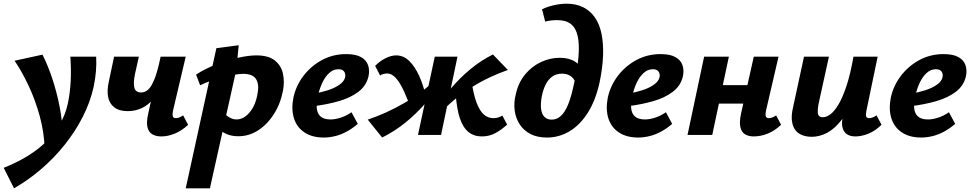

<svg xmlns="http://www.w3.org/2000/svg" viewBox="-67 -731 5261 1040"><path d="M9 289 -47 178Q26 149 85 112.5Q144 76 188 31.5Q232 -13 260.5 -64Q289 -115 301 -173Q313 -231 316 -293.5Q319 -356 314 -424H454Q456 -383 452.5 -342.5Q449 -302 440 -260Q422 -178 381.5 -98.5Q341 -19 283.5 53Q226 125 156 185Q86 245 9 289ZM175 76Q172 -16 148 -103Q124 -190 88 -266.5Q52 -343 12 -402L163 -435Q193 -376 217 -303Q241 -230 256 -153Q271 -76 272 -3Z M625 -129Q578 -129 551.5 -150Q525 -171 518.5 -206.5Q512 -242 522 -287L551 -424H685L664 -329Q654 -280 661 -255Q668 -230 698 -230Q717 -230 734 -244Q751 -258 768.5 -299.5Q786 -341 803 -424H858Q841 -343 817.5 -287Q794 -231 764.5 -196Q735 -161 700 -145Q665 -129 625 -129ZM807 8Q779 8 759 -3Q739 -14 732 -41Q725 -68 736 -116L803 -424H939L870 -131Q866 -112 869 -101.5Q872 -91 886 -91Q893 -91 902 -94Q911 -97 925 -106L952 -55Q918 -23 880 -7.5Q842 8 807 8Z M939 289 1105 -470 1226 -486 1213 -353 1070 289ZM1224 7Q1186 7 1158 -6Q1130 -19 1112 -38.5Q1094 -58 1086 -78L1138 -129Q1156 -106 1175.5 -95Q1195 -84 1214 -84Q1239 -84 1261 -99.5Q1283 -115 1300.5 -144Q1318 -173 1326 -213Q1339 -269 1321.5 -300Q1304 -331 1251 -331Q1232 -331 1203.5 -326.5Q1175 -322 1142 -313.5Q1109 -305 1076 -293.5Q1043 -282 1017 -269L995 -327Q1046 -360 1106.5 -383Q1167 -406 1224 -418.5Q1281 -431 1322 -431Q1387 -431 1421.5 -403.5Q1456 -376 1465.5 -332.5Q1475 -289 1466 -241Q1453 -171 1417.5 -114.5Q1382 -58 1332 -25.5Q1282 7 1224 7Z M1687 14Q1624 14 1582.5 -13.5Q1541 -41 1525.5 -89.5Q1510 -138 1522 -201Q1536 -267 1577 -320.5Q1618 -374 1677.5 -406Q1737 -438 1808 -438Q1860 -438 1889 -421.5Q1918 -405 1927 -377Q1936 -349 1929 -317Q1917 -266 1874 -233.5Q1831 -201 1768 -183Q1705 -165 1633 -156L1628 -223Q1671 -230 1708.5 -242Q1746 -254 1771.5 -272Q1797 -290 1802 -311Q1805 -321 1802.5 -331.5Q1800 -342 1791.5 -349Q1783 -356 1766 -356Q1738 -356 1715.5 -335Q1693 -314 1678 -281Q1663 -248 1654 -209Q1646 -172 1649 -143.5Q1652 -115 1670 -99.5Q1688 -84 1724 -84Q1748 -84 1778 -93.5Q1808 -103 1837 -123L1871 -60Q1842 -35 1810.5 -18Q1779 -1 1747.5 6.5Q1716 14 1687 14Z M2003 14 1925 -83Q1973 -99 2024 -122Q2075 -145 2125.5 -174.5Q2176 -204 2222 -239Q2268 -274 2303 -313L2331 -291Q2287 -228 2237 -171Q2187 -114 2129 -67Q2071 -20 2003 14ZM2162 -133Q2142 -191 2121.5 -236Q2101 -281 2078.5 -307Q2056 -333 2029 -333Q2022 -333 2011 -330.5Q2000 -328 1992 -322L1965 -374Q1990 -400 2021 -415.5Q2052 -431 2079 -431Q2119 -431 2150 -400.5Q2181 -370 2204 -319Q2227 -268 2240 -207ZM2197 0 2288 -424H2411L2322 0ZM2312 -111 2285 -133Q2327 -195 2375 -251.5Q2423 -308 2480 -355.5Q2537 -403 2603 -436L2684 -352Q2635 -335 2584 -311Q2533 -287 2483.5 -255.5Q2434 -224 2390.5 -187.5Q2347 -151 2312 -111ZM2542 8Q2500 8 2470 -16.5Q2440 -41 2423.5 -91.5Q2407 -142 2401 -223L2486 -300Q2497 -220 2514.5 -174.5Q2532 -129 2554.5 -110Q2577 -91 2605 -91Q2611 -91 2619.5 -92Q2628 -93 2637 -96.5Q2646 -100 2654 -105L2680 -56Q2648 -27 2615.5 -9.5Q2583 8 2542 8Z M2896 14Q2844 14 2807.5 -4.5Q2771 -23 2749 -56Q2727 -89 2721 -131.5Q2715 -174 2727 -221Q2741 -284 2777.5 -328Q2814 -372 2863.5 -395Q2913 -418 2965 -418Q3015 -418 3047.5 -397.5Q3080 -377 3089 -343L3048 -290Q3037 -312 3019 -322Q3001 -332 2978 -332Q2946 -332 2924.5 -316.5Q2903 -301 2889 -273.5Q2875 -246 2868 -211Q2860 -168 2864 -139.5Q2868 -111 2883 -97Q2898 -83 2921 -83Q2963 -83 2991.5 -128Q3020 -173 3039 -263Q3061 -357 3066.5 -425Q3072 -493 3062 -536.5Q3052 -580 3025 -601Q2998 -622 2952 -622Q2934 -622 2917.5 -620Q2901 -618 2886 -614L2869 -681Q2901 -696 2936.5 -703.5Q2972 -711 3002 -711Q3054 -711 3092.5 -691.5Q3131 -672 3156 -635.5Q3181 -599 3191.5 -546.5Q3202 -494 3199.5 -428.5Q3197 -363 3181 -286Q3160 -189 3118 -122Q3076 -55 3019 -20.5Q2962 14 2896 14Z M3390 14Q3327 14 3285.5 -13.5Q3244 -41 3228.5 -89.5Q3213 -138 3225 -201Q3239 -267 3280 -320.5Q3321 -374 3380.5 -406Q3440 -438 3511 -438Q3563 -438 3592 -421.5Q3621 -405 3630 -377Q3639 -349 3632 -317Q3620 -266 3577 -233.5Q3534 -201 3471 -183Q3408 -165 3336 -156L3331 -223Q3374 -230 3411.5 -242Q3449 -254 3474.5 -272Q3500 -290 3505 -311Q3508 -321 3505.5 -331.5Q3503 -342 3494.5 -349Q3486 -356 3469 -356Q3441 -356 3418.5 -335Q3396 -314 3381 -281Q3366 -248 3357 -209Q3349 -172 3352 -143.5Q3355 -115 3373 -99.5Q3391 -84 3427 -84Q3451 -84 3481 -93.5Q3511 -103 3540 -123L3574 -60Q3545 -35 3513.5 -18Q3482 -1 3450.5 6.5Q3419 14 3390 14Z M4015 8Q3989 8 3969.5 -3Q3950 -14 3943.5 -41.5Q3937 -69 3947 -116L4016 -424H4150L4082 -131Q4078 -112 4081 -101.5Q4084 -91 4098 -91Q4105 -91 4114.5 -94Q4124 -97 4137 -106L4164 -55Q4130 -23 4092 -7.5Q4054 8 4015 8ZM3657 0 3747 -424H3881L3791 0ZM3758 -170 3779 -270H4046L4024 -170Z M4330 10Q4304 10 4281 2Q4258 -6 4243 -24Q4228 -42 4223 -73Q4218 -104 4229 -151L4288 -424H4423L4369 -178Q4361 -142 4363 -119Q4365 -96 4391 -96Q4409 -96 4430.5 -111.5Q4452 -127 4474.5 -164.5Q4497 -202 4518 -265Q4539 -328 4556 -424H4619Q4595 -299 4562.5 -215Q4530 -131 4492 -82Q4454 -33 4413 -11.5Q4372 10 4330 10ZM4566 8Q4540 8 4522 -3Q4504 -14 4497 -38.5Q4490 -63 4499 -103L4565 -424H4687L4626 -131Q4622 -111 4624.5 -101Q4627 -91 4641 -91Q4649 -91 4658 -94Q4667 -97 4681 -106L4708 -55Q4674 -22 4637 -7Q4600 8 4566 8Z M4923 14Q4860 14 4818.5 -13.5Q4777 -41 4761.5 -89.5Q4746 -138 4758 -201Q4772 -267 4813 -320.5Q4854 -374 4913.5 -406Q4973 -438 5044 -438Q5096 -438 5125 -421.5Q5154 -405 5163 -377Q5172 -349 5165 -317Q5153 -266 5110 -233.5Q5067 -201 5004 -183Q4941 -165 4869 -156L4864 -223Q4907 -230 4944.5 -242Q4982 -254 5007.5 -272Q5033 -290 5038 -311Q5041 -321 5038.5 -331.5Q5036 -342 5027.5 -349Q5019 -356 5002 -356Q4974 -356 4951.5 -335Q4929 -314 4914 -281Q4899 -248 4890 -209Q4882 -172 4885 -143.5Q4888 -115 4906 -99.5Q4924 -84 4960 -84Q4984 -84 5014 -93.5Q5044 -103 5073 -123L5107 -60Q5078 -35 5046.5 -18Q5015 -1 4983.5 6.5Q4952 14 4923 14Z"/></svg>

Font: Ysabeau Infant ExtraBold
Style: Italic
Weight: 800
Italic angle: -12°
Designer: Christian Thalmann (Catharsis Fonts)
Version: Version 2.001;gftools[0.9.30]; featfreeze: ss01,ss02,lnum